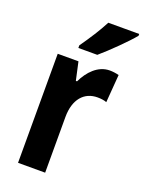

<svg xmlns="http://www.w3.org/2000/svg" viewBox="-145 -836 682 905"><g transform="rotate(20 196.0 -383.0)"><path d="M392 -757V-766H237C214 -721 179 -667 145 -619V-606H240C288 -647 361 -719 392 -757ZM321 -557C262 -557 218 -509 193 -456H187L167 -547H63V0H199V-279C199 -369 244 -418 310 -418C327 -418 343 -416 356 -411L367 -551C351 -555 335 -557 321 -557Z"/></g></svg>

Font: Noto Sans Armenian Condensed
Style: Regular
Weight: 400
Width: 3
Designer: Monotype Design Team
Foundry: Monotype Imaging Inc.
Version: Version 2.008